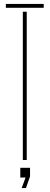

<svg xmlns="http://www.w3.org/2000/svg" viewBox="-20 -820 254 984"><path d="M97 0V-760H117V0ZM10 -780V-800H204V-780ZM91 144 111 90H84V40H134V84L113 144Z"/></svg>

Font: Big Shoulders Stencil Thin
Style: Regular
Weight: 100
Designer: Patric King
Foundry: XO Type Co
Version: Version 2.001